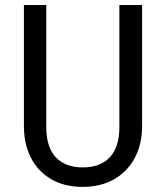

<svg xmlns="http://www.w3.org/2000/svg" viewBox="-20 -726 655 758"><path d="M541 -706.2V-228.7Q541 -157.4 512.3 -103.1Q483.6 -48.7 430.8 -18.5Q377.9 11.8 306.7 11.8Q233.8 11.8 181.8 -18.7Q129.7 -49.2 102.1 -103.3Q74.4 -157.4 74.4 -228.7V-706.2H162.6V-225.6Q162.6 -145.1 200.3 -105.1Q237.9 -65.1 306.7 -65.1Q375.9 -65.1 413.6 -105.1Q451.3 -145.1 451.3 -225.6V-706.2Z"/></svg>

Font: FiraCode Nerd Font
Style: Regular
Weight: 400
Designer: Carrois Corporate, Edenspiekermann AG, Nikita Prokopov
Foundry: Carrois Corporate, Edenspiekermann AG, Nikita Prokopov
Version: Version 6.002;Nerd Fonts 3.4.0